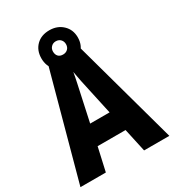

<svg xmlns="http://www.w3.org/2000/svg" viewBox="-207 -995 1009 1113"><g transform="rotate(-30 297.5 -439.0)"><path d="M426 0 392 -156H205L170 0H0L195 -715H398L595 0ZM326 -461Q318 -496 310.5 -532.5Q303 -569 298 -599Q294 -572 285 -531.5Q276 -491 270 -462L233 -291H363ZM298 -641Q243 -641 210 -674Q177 -707 177 -759Q177 -812 210 -845Q243 -878 298 -878Q351 -878 386 -845Q421 -812 421 -760Q421 -708 386.5 -674.5Q352 -641 298 -641ZM298 -716Q317 -716 329.5 -728Q342 -740 342 -760Q342 -779 330 -791.5Q318 -804 298 -804Q280 -804 267.5 -791.5Q255 -779 255 -760Q255 -740 266 -728Q277 -716 298 -716Z"/></g></svg>

Font: Noto Sans Gujarati UI Condensed ExtraBold
Style: Regular
Weight: 800
Width: 3
Designer: Jelle Bosma - Monotype Design Team, Universal Thirst
Foundry: Monotype Imaging Inc.
Version: Version 2.106; ttfautohint (v1.8.4.7-5d5b)